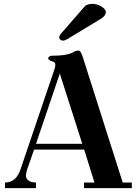

<svg xmlns="http://www.w3.org/2000/svg" viewBox="-20 -972 712 992"><path d="M286 -779C286 -770 294 -762 305 -762C312 -762 321 -766 328 -770L498 -873C514 -882 527 -894 527 -911C527 -924 497 -952 458 -952C442 -952 425 -948 416 -937L295 -798C291 -793 286 -787 286 -779ZM6 0H166V-29C126 -29 114 -49 114 -66C114 -73 117 -87 120 -96L156 -199H415L468 -29H414V0H661V-29H614L410 -670C402 -695 396 -711 385 -711C380 -711 367 -708 361 -704C342 -690 298 -684 246 -684C240 -684 229 -679 229 -671C229 -663 241 -657 250 -655C260 -653 266 -647 266 -637C266 -629 264 -624 262 -616L87 -100C75 -63 53 -29 6 -29ZM166 -229 289 -592 405 -229Z"/></svg>

Font: Monomakh Unicode
Style: Regular
Weight: 400
Version: Version 1.2